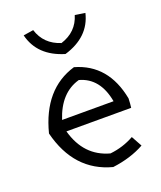

<svg xmlns="http://www.w3.org/2000/svg" viewBox="-151 -911 855 1020"><g transform="rotate(-20 277.0 -401.5)"><path d="M278 -638Q134 -681 103 -807L160 -816Q187 -729 278 -700Q369 -729 395 -816L452 -807Q422 -681 278 -638ZM311 13Q109 -40 51 -271Q110 -502 296 -557Q473 -507 512 -302Q511 -272 508 -250H142Q184 -97 322 -60Q396 -68 458 -103L491 -43Q414 0 311 13ZM432 -315Q407 -454 297 -484Q186 -453 141 -315Z"/></g></svg>

Font: Swei Fan Sans CJK TC
Style: Regular
Weight: 400
Version: Version 2.130